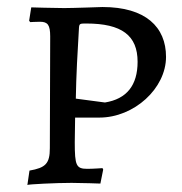

<svg xmlns="http://www.w3.org/2000/svg" viewBox="-20 -521 519 547"><path d="M58 6C59 4 140 0 184 0C212 0 266 2 266 2L274 -38L272 -42C272 -42 245 -40 229 -40C197 -40 193 -49 193 -116L194 -186H263C362 -186 453 -269 453 -359C453 -444 395 -501 272 -501C272 -501 187 -498 163 -498C131 -498 74 -500 69 -500L63 -462L66 -458C66 -458 83 -459 94 -459C116 -459 123 -450 123 -417L122 -99C122 -55 110 -43 64 -35ZM279 -229 196 -240C197 -304 201 -377 205 -442C206 -454 208 -454 226 -454C327 -454 372 -420 372 -345C372 -278 341 -239 279 -229Z"/></svg>

Font: Alegreya SC
Style: Regular
Weight: 400
Designer: Juan Pablo del Peral
Foundry: Huerta Tipografica
Version: Version 2.007;PS 002.007;hotconv 1.0.88;makeotf.lib2.5.64775